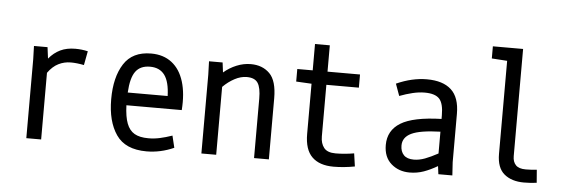

<svg xmlns="http://www.w3.org/2000/svg" viewBox="-44 -760 2714 908"><g transform="rotate(5 1312.5 -306.0)"><path d="M102.5 -374 100.6 -437.5H165L171.9 -383.8Q195.3 -412.1 225.6 -426.8Q255.9 -441.4 296.9 -441.4Q328.1 -441.4 356.4 -434.6L343.8 -368.2Q309.6 -375 281.2 -375Q250 -375 222.7 -361.3Q195.3 -347.7 172.9 -316.4V0H102.5Z M673.8 12.7Q573.2 12.7 529.8 -50.3Q486.3 -113.3 486.3 -218.8Q486.3 -323.2 526.9 -386.7Q567.4 -450.2 656.2 -450.2Q714.8 -450.2 754.4 -419.4Q793.9 -388.7 811.5 -331.5Q829.1 -274.4 823.2 -196.3H560.5Q562.5 -141.6 574.7 -109.9Q586.9 -78.1 611.3 -64Q635.7 -49.8 677.7 -49.8Q705.1 -49.8 731.9 -55.7Q758.8 -61.5 790 -72.3L803.7 -15.6Q740.2 12.7 673.8 12.7ZM751 -256.8Q749 -324.2 725.6 -356Q702.1 -387.7 656.2 -387.7Q610.4 -387.7 587.9 -357.4Q565.4 -327.1 561.5 -256.8Z M933.6 -374 931.6 -437.5H996.1L1002 -390.6Q1029.3 -414.1 1062.5 -427.7Q1095.7 -441.4 1129.9 -441.4Q1185.5 -441.4 1219.7 -407.2Q1253.9 -373 1253.9 -290V0H1183.6V-282.2Q1183.6 -334 1168.9 -356.4Q1154.3 -378.9 1116.2 -378.9Q1087.9 -378.9 1058.6 -363.3Q1029.3 -347.7 1003.9 -322.3V0H933.6Z M1494.1 -562.5V-437.5H1648.4V-375H1494.1V-129.9Q1494.1 -96.7 1510.3 -76.2Q1526.4 -55.7 1565.4 -55.7Q1607.4 -55.7 1653.3 -63.5L1662.1 -2Q1609.4 7.8 1561.5 7.8Q1494.1 7.8 1459 -26.9Q1423.8 -61.5 1423.8 -135.7V-374L1350.6 -377.9V-437.5H1423.8V-562.5Z M1921.9 3.9Q1870.1 3.9 1834.5 -27.3Q1798.8 -58.6 1798.8 -116.2Q1798.8 -185.5 1857.9 -221.7Q1917 -257.8 2050.8 -261.7V-278.3Q2050.8 -335 2030.8 -356.9Q2010.7 -378.9 1960.9 -378.9Q1933.6 -378.9 1903.3 -371.6Q1873 -364.3 1841.8 -352.5L1821.3 -409.2Q1895.5 -442.4 1965.8 -442.4Q2042 -442.4 2081.5 -406.2Q2121.1 -370.1 2121.1 -292V-62.5L2125 0H2058.6L2053.7 -38.1Q2020.5 -18.6 1988.8 -7.3Q1957 3.9 1921.9 3.9ZM1936.5 -58.6Q1961.9 -58.6 1989.3 -68.8Q2016.6 -79.1 2050.8 -97.7V-201.2Q1954.1 -198.2 1913.6 -178.7Q1873 -159.2 1873 -120.1Q1873 -91.8 1888.7 -75.2Q1904.3 -58.6 1936.5 -58.6Z M2406.2 -625V-116.2Q2406.2 -88.9 2420.9 -73.7Q2435.5 -58.6 2467.8 -58.6Q2491.2 -58.6 2520.5 -61.5L2525.4 0Q2495.1 3.9 2464.8 3.9Q2406.2 3.9 2371.1 -25.4Q2335.9 -54.7 2335.9 -121.1V-562.5L2262.7 -567.4V-625Z"/></g></svg>

Font: Sudo Variable
Style: Regular
Weight: 400
Monospace: yes
Designer: Jens Kutilek
Foundry: Jens Kutilek
Version: Version 0.040